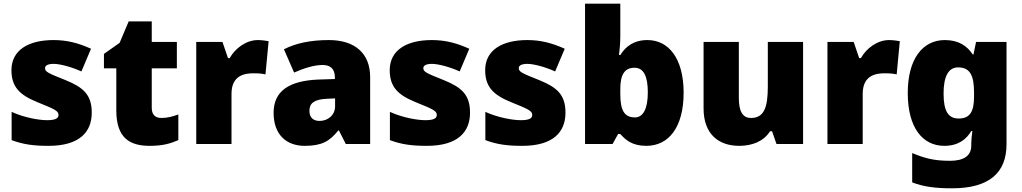

<svg xmlns="http://www.w3.org/2000/svg" viewBox="-20 -780 5538 1040"><path d="M477 -170C477 -267 431 -307 335 -346C243 -383 224 -390 224 -411C224 -426 241 -434 271 -434C304 -434 366 -418 421 -393L473 -516C404 -547 343 -563 270 -563C133 -563 42 -508 42 -400C42 -309 87 -266 179 -228C272 -190 297 -181 297 -157C297 -138 278 -129 235 -129C193 -129 113 -142 43 -174V-21C107 3 164 10 243 10C411 10 477 -65 477 -170Z M854 -141C821 -141 802 -159 802 -195V-410H938V-553H802V-664H677L628 -548L543 -488V-410H610V-182C610 -32 683 10 791 10C863 10 904 -3 946 -21V-160C915 -149 888 -141 854 -141Z M1377 -563C1314 -563 1254 -519 1224 -465H1215L1185 -553H1043V0H1234V-272C1234 -372 1305 -383 1353 -383C1388 -383 1405 -380 1418 -377L1435 -557C1424 -559 1398 -563 1377 -563Z M1762 -563C1662 -563 1582 -546 1518 -513L1573 -387C1627 -411 1683 -428 1727 -428C1768 -428 1794 -409 1794 -360V-352L1702 -349C1546 -342 1462 -287 1462 -169C1462 -48 1534 10 1630 10C1722 10 1765 -14 1812 -73H1816L1853 0H1985V-363C1985 -491 1902 -563 1762 -563ZM1751 -245 1795 -247V-204C1795 -157 1757 -125 1711 -125C1678 -125 1656 -142 1656 -180C1656 -220 1681 -242 1751 -245Z M2526 -170C2526 -267 2480 -307 2384 -346C2292 -383 2273 -390 2273 -411C2273 -426 2290 -434 2320 -434C2353 -434 2415 -418 2470 -393L2522 -516C2453 -547 2392 -563 2319 -563C2182 -563 2091 -508 2091 -400C2091 -309 2136 -266 2228 -228C2321 -190 2346 -181 2346 -157C2346 -138 2327 -129 2284 -129C2242 -129 2162 -142 2092 -174V-21C2156 3 2213 10 2292 10C2460 10 2526 -65 2526 -170Z M3043 -170C3043 -267 2997 -307 2901 -346C2809 -383 2790 -390 2790 -411C2790 -426 2807 -434 2837 -434C2870 -434 2932 -418 2987 -393L3039 -516C2970 -547 2909 -563 2836 -563C2699 -563 2608 -508 2608 -400C2608 -309 2653 -266 2745 -228C2838 -190 2863 -181 2863 -157C2863 -138 2844 -129 2801 -129C2759 -129 2679 -142 2609 -174V-21C2673 3 2730 10 2809 10C2977 10 3043 -65 3043 -170Z M3340 -588V-760H3149V0H3298L3328 -54H3340C3368 -23 3403 10 3481 10C3601 10 3683 -89 3683 -278C3683 -463 3602 -563 3487 -563C3412 -563 3368 -527 3340 -482H3333C3337 -513 3340 -549 3340 -588ZM3417 -413C3466 -413 3489 -368 3489 -280C3489 -191 3464 -144 3419 -144C3360 -144 3340 -185 3340 -271V-298C3340 -377 3364 -413 3417 -413Z M4330 -553H4139V-311C4139 -201 4120 -141 4048 -141C4001 -141 3982 -179 3982 -251V-553H3791V-193C3791 -51 3875 10 3984 10C4052 10 4116 -13 4151 -69H4162L4186 0H4330Z M4796 -563C4733 -563 4673 -519 4643 -465H4634L4604 -553H4462V0H4653V-272C4653 -372 4724 -383 4772 -383C4807 -383 4824 -380 4837 -377L4854 -557C4843 -559 4817 -563 4796 -563Z M5098 -563C4979 -563 4897 -463 4897 -276C4897 -89 4977 10 5095 10C5171 10 5215 -26 5241 -70H5247C5243 -43 5241 -18 5241 -1V9C5241 62 5203 91 5126 91C5039 91 4988 77 4921 49V208C4984 232 5048 240 5137 240C5337 240 5432 157 5432 1V-553H5267L5253 -485H5249C5220 -529 5175 -563 5098 -563ZM5170 -415C5238 -415 5256 -365 5256 -279V-256C5256 -177 5235 -138 5173 -138C5117 -138 5091 -177 5091 -273C5091 -366 5117 -415 5170 -415Z"/></svg>

Font: Noto Sans Lao UI Blk
Style: Regular
Weight: 900
Designer: Monotype Design Team
Foundry: Monotype Imaging Inc.
Version: Version 2.000